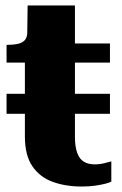

<svg xmlns="http://www.w3.org/2000/svg" viewBox="-20 -672 445 702"><path d="M4 -256V-329H382V-256ZM4 -443V-508H7Q29 -508 45 -511.5Q61 -515 70 -524.5Q79 -534 80 -552L177 -513H382V-443ZM254 -173Q254 -135 262.5 -112.5Q271 -90 287 -80.5Q303 -71 326 -71Q345 -71 362 -75.5Q379 -80 387 -82V-8Q380 -4 364 0Q348 4 326.5 7Q305 10 279 10Q220 10 173 -7Q126 -24 98.5 -64Q71 -104 71 -173V-494L79 -502L81 -652H254Z"/></svg>

Font: Roboto Serif 36pt
Style: Bold
Weight: 700
Version: Version 1.008